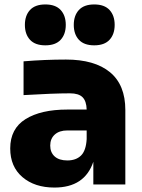

<svg xmlns="http://www.w3.org/2000/svg" viewBox="-20 -830 640 864"><path d="M400 -102Q361 14 225 14Q136 14 81 -33Q26 -80 26 -162Q26 -251 95 -294Q164 -337 283 -337H370Q369 -375 351.5 -392.5Q334 -410 295 -410Q220 -410 86 -402V-554Q182 -562 277 -562Q406 -562 475 -505Q544 -448 544 -335V0H400ZM283 -108Q322 -108 344.5 -130Q367 -152 370 -204V-243H283Q247 -243 226.5 -224.5Q206 -206 206 -175Q206 -144 226 -126Q246 -108 283 -108ZM92 -718Q92 -760 115 -785Q138 -810 184 -810Q230 -810 253 -785Q276 -760 276 -718Q276 -676 253 -651Q230 -626 184 -626Q138 -626 115 -651Q92 -676 92 -718ZM312 -718Q312 -760 335 -785Q358 -810 404 -810Q450 -810 473 -785Q496 -760 496 -718Q496 -676 473 -651Q450 -626 404 -626Q358 -626 335 -651Q312 -676 312 -718Z"/></svg>

Font: Sora-SIA ExtraBold
Style: Regular
Weight: 800
Designer: Jonathan Barnbrook, Julián Moncada
Foundry: Barnbrook Fonts
Version: Version 2.000